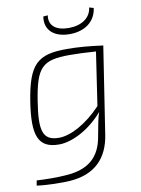

<svg xmlns="http://www.w3.org/2000/svg" viewBox="-98 -762 768 1048"><g transform="rotate(-10 285.5 -238.0)"><path d="M342 -571C427 -571 486 -616 495 -689L471 -696C464 -639 414 -605 342 -605C273 -605 232 -636 241 -693L216 -691C204 -618 254 -571 342 -571ZM505 -479C440 -488 373 -494 311 -494C149 -494 97 -449 65 -244C37 -63 63 12 180 12C252 12 350 -37 426 -125C416 -99 408 -56 397 5C378 121 310 173 198 183C136 188 79 187 25 184L20 212C75 220 165 221 204 218C344 208 418 130 437 2L511 -479ZM186 -24C93 -24 81 -84 105 -239C134 -423 167 -459 321 -459C364 -459 406 -457 466 -453L422 -158C340 -71 250 -24 186 -24Z"/></g></svg>

Font: Exo 2 Extra Light
Style: Italic
Weight: 250
Italic angle: -8°
Designer: Natanael Gama
Version: Version 1.001;PS 001.001;hotconv 1.0.88;makeotf.lib2.5.64775